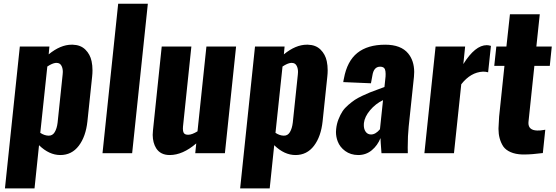

<svg xmlns="http://www.w3.org/2000/svg" viewBox="-20 -830 3010 1040"><path d="M242.7 -95.2Q243.2 -95.2 243.7 -95.2Q264.6 -94.7 276.4 -114.3Q288.1 -133.8 292 -165.5L319.3 -426.3Q320.3 -433.6 320.3 -440.4Q320.3 -459 313.5 -472.7Q305.2 -489.7 286.1 -489.3Q284.2 -489.3 282.2 -489.3Q263.7 -487.8 236.3 -469.7L198.2 -110.4Q220.7 -95.7 242.7 -95.2ZM6.8 190.4 87.4 -578.1H247.6L243.7 -535.6Q307.6 -587.9 368.2 -587.9Q371.1 -587.9 373.5 -587.9Q416.5 -586.9 442.4 -561.3Q468.3 -535.6 476.1 -498.5Q481 -475.6 481 -449.2Q481 -432.6 479 -414.6L453.6 -173.3Q444.8 -90.3 406.7 -40.3Q368.7 9.8 306.6 9.8Q246.1 9.8 191.4 -43.5L167 190.4Z M535.2 0 620.1 -809.6H780.8L695.8 0Z M899.4 9.8Q849.1 9.8 825.7 -27.3Q807.6 -56.6 807.1 -99.1Q807.1 -110.8 808.6 -123.5L856 -578.1H1016.6L971.2 -144Q970.7 -137.7 970.7 -132.3Q970.7 -118.2 975.1 -110.4Q981.4 -99.6 1000.5 -100.1Q1020.5 -100.6 1049.8 -118.7L1098.1 -578.1H1258.8L1198.2 0H1037.6L1043 -53.2Q969.7 9.8 899.4 9.8Z M1516.6 -95.2Q1517.1 -95.2 1517.6 -95.2Q1538.6 -94.7 1550.3 -114.3Q1562 -133.8 1565.9 -165.5L1593.3 -426.3Q1594.2 -433.6 1594.2 -440.4Q1594.2 -459 1587.4 -472.7Q1579.1 -489.7 1560.1 -489.3Q1558.1 -489.3 1556.2 -489.3Q1537.6 -487.8 1510.3 -469.7L1472.2 -110.4Q1494.6 -95.7 1516.6 -95.2ZM1280.8 190.4 1361.3 -578.1H1521.5L1517.6 -535.6Q1581.5 -587.9 1642.1 -587.9Q1645 -587.9 1647.5 -587.9Q1690.4 -586.9 1716.3 -561.3Q1742.2 -535.6 1750 -498.5Q1754.9 -475.6 1754.9 -449.2Q1754.9 -432.6 1752.9 -414.6L1727.5 -173.3Q1718.8 -90.3 1680.7 -40.3Q1642.6 9.8 1580.6 9.8Q1520 9.8 1465.3 -43.5L1440.9 190.4Z M1989.7 -101.6Q2014.6 -101.6 2038.1 -129.9L2054.7 -287.6Q2014.2 -268.1 1984.6 -232.9Q1955.1 -197.8 1951.2 -163.6Q1950.7 -157.7 1950.7 -152.3Q1950.7 -131.8 1959.5 -118.2Q1970.2 -101.6 1989.7 -101.6ZM1919.9 9.8Q1878.9 9.3 1849.9 -12Q1820.8 -33.2 1809.1 -64.5Q1799.8 -88.9 1799.8 -115.2Q1799.8 -123 1800.8 -130.9Q1803.7 -159.2 1813.5 -183.8Q1823.2 -208.5 1835 -226.6Q1846.7 -244.6 1866.7 -261.7Q1886.7 -278.8 1902.1 -289.1Q1917.5 -299.3 1943.4 -311.5Q1969.2 -323.7 1983.6 -329.3Q1998 -335 2025.4 -345Q2052.7 -355 2062.5 -358.9L2068.4 -415.5Q2068.8 -423.3 2068.8 -429.7Q2068.8 -445.3 2064.9 -455.1Q2059.1 -468.8 2039.1 -468.8Q2004.4 -468.8 1997.1 -420.9L1989.3 -378.9L1839.4 -385.3Q1839.4 -386.7 1840.8 -395Q1842.3 -403.3 1842.8 -404.3Q1859.9 -498.5 1915.5 -543.2Q1971.2 -587.9 2066.4 -587.9Q2151.9 -587.9 2190.9 -540.5Q2223.1 -501.5 2223.6 -440.4Q2223.6 -427.7 2222.2 -413.6L2193.8 -145Q2188.5 -95.2 2188.5 -30.8Q2188.5 -15.6 2189 0H2046.4Q2041 -68.8 2041 -82Q2025.4 -42.5 1994.1 -16.4Q1962.9 9.8 1919.9 9.8Z M2278.8 0 2339.4 -578.1H2499.5L2489.7 -482.9Q2553.7 -585.4 2616.7 -585.4Q2626 -585.4 2639.2 -581.5L2624 -438.5Q2607.9 -442.4 2595.7 -441.9Q2529.3 -438.5 2478.5 -373.5L2439 0Z M2808.6 6.8Q2772 5.4 2746.1 -5.9Q2720.2 -17.1 2706.5 -36.1Q2693.4 -55.7 2686.5 -81.1Q2680.2 -104 2680.2 -130.4Q2680.2 -132.8 2680.2 -135.7Q2681.2 -165 2683.6 -198.2L2712.4 -473.1H2657.2L2668.5 -578.1H2723.1L2742.2 -752.9H2903.8L2885.3 -578.1H2968.8L2958 -473.1H2874.5L2842.8 -171.4Q2842.3 -167.5 2842.3 -163.6Q2842.3 -124.5 2889.6 -123Q2897.9 -122.6 2907.5 -123.5Q2917 -124.5 2925.3 -126L2933.6 -127.4L2920.4 -1Q2859.9 6.8 2820.3 6.8Q2814.5 6.8 2808.6 6.8Z"/></svg>

Font: Oswald
Style: Bold
Weight: 700
Designer: Vernon Adams
Foundry: Vernon Adams
Version: 3.0; ttfautohint (v0.94.23-7a4d-dirty) -l 8 -r 50 -G 200 -x 